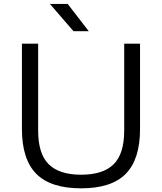

<svg xmlns="http://www.w3.org/2000/svg" viewBox="-20 -966 838 994"><path d="M400 9Q242.5 9 168 -66Q93.5 -141 93.5 -298.5V-740H177.5V-290Q177.5 -170 232 -115.8Q286.5 -61.5 400 -61.5Q514 -61.5 568.5 -115.8Q623 -170 623 -290V-740H705V-298.5Q705 -141 631 -66Q557 9 400 9ZM360.5 -804.5 238.5 -945.5H330.5L439.5 -804.5Z"/></svg>

Font: Encode Sans Expanded
Style: Regular
Weight: 400
Width: 7
Designer: Multiple Designers
Foundry: Impallari Type
Version: Version 3.000; ttfautohint (v1.8.3) -l 8 -r 50 -G 200 -x 14 